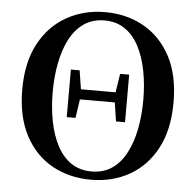

<svg xmlns="http://www.w3.org/2000/svg" viewBox="-54 -814 905 888"><g transform="rotate(5 398.5 -370.0)"><path d="M263.7 -260.2V-481H304.4L319.6 -382.9V-362.4L304.4 -260.2ZM492.3 -260.2 477.1 -362.4V-382.9L492.3 -481H534.3V-260.2ZM399.2 18.6Q299.5 18.6 219.7 -25.6Q139.9 -69.9 93.7 -156.9Q47.6 -244 47.6 -370.5Q47.6 -496.2 94.1 -582.9Q140.6 -669.6 220.4 -714.5Q300.2 -759.4 399.2 -759.4Q499 -759.4 578.4 -714.8Q657.9 -670.2 703.9 -583.8Q749.9 -497.5 749.9 -370.5Q749.9 -244.3 703.9 -157.6Q657.9 -70.9 578.4 -26.1Q499 18.6 399.2 18.6ZM399.2 -19.7Q454.9 -19.7 494.6 -47.2Q534.4 -74.7 559.7 -123.5Q585.1 -172.2 597.3 -235.5Q609.6 -298.8 609.6 -370.5Q609.6 -441.7 597.3 -505Q585.1 -568.3 559.7 -617.1Q534.4 -665.8 494.6 -693.3Q454.9 -720.8 399.2 -720.8Q344.3 -720.8 304.2 -693.3Q264.1 -665.8 238.8 -617.1Q213.4 -568.3 201.2 -505Q188.9 -441.7 188.9 -370.5Q188.9 -298.8 201.2 -235.5Q213.4 -172.2 238.8 -123.5Q264.1 -74.7 304.2 -47.2Q344.3 -19.7 399.2 -19.7ZM292.3 -347.1V-394.1H505V-347.1Z"/></g></svg>

Font: Noto Serif SC ExtraLight
Style: Regular
Weight: 200
Designer: Ryoko NISHIZUKA 西塚涼子 (kana & ideographs); Frank Grießhammer (Latin, Greek & Cyrillic); Wenlong ZHANG 张文龙 (bopomofo); San
Foundry: Adobe
Version: Version 2.002-H1;hotconv 1.1.0;makeotfexe 2.6.0